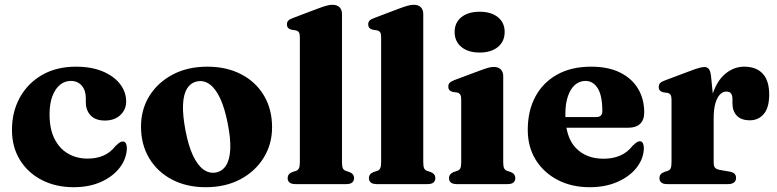

<svg xmlns="http://www.w3.org/2000/svg" viewBox="-20 -769 3246 802"><path d="M507 -344.5Q507 -311.5 482.8 -288.5Q458.5 -265.5 418 -265.5Q379 -265.5 358.8 -286.8Q338.5 -308 338.5 -342V-358.5Q338.5 -391.5 321.5 -411.2Q304.5 -431 275.5 -431Q251 -431 231 -415Q211 -399 199 -367.8Q187 -336.5 187 -291.5Q187 -230.5 207.5 -189.5Q228 -148.5 264 -127.5Q300 -106.5 345.5 -106.5Q383 -106.5 412 -119Q441 -131.5 462.5 -159Q474 -170 480.2 -174Q486.5 -178 493 -178Q502 -178 506 -169.8Q510 -161.5 510 -149.5Q508.5 -105.5 480 -68.5Q451.5 -31.5 402 -9.2Q352.5 13 287.5 13Q213.5 13 155.2 -16.8Q97 -46.5 63.5 -100.5Q30 -154.5 30 -226.5Q30 -302 63 -361.8Q96 -421.5 156 -456Q216 -490.5 297.5 -490.5Q362 -490.5 409 -470.8Q456 -451 481.5 -418Q507 -385 507 -344.5Z M846 -490.5Q927 -490.5 988 -458.5Q1049 -426.5 1082.8 -369.5Q1116.5 -312.5 1116.5 -237Q1116.5 -166.5 1081.2 -109.8Q1046 -53 983.8 -20Q921.5 13 839.5 13Q759 13 698 -19.2Q637 -51.5 603 -108.5Q569 -165.5 569 -240Q569 -312 604.2 -368.5Q639.5 -425 701.8 -457.8Q764 -490.5 846 -490.5ZM882 -48.5Q908.5 -53.5 924 -77.5Q939.5 -101.5 941.8 -145.5Q944 -189.5 931 -254.5Q918.5 -318 899.5 -358.5Q880.5 -399 856 -416.8Q831.5 -434.5 804 -429Q777.5 -424 762 -400Q746.5 -376 744.5 -332Q742.5 -288 755 -223Q767 -160 786.2 -119.2Q805.5 -78.5 829.8 -61Q854 -43.5 882 -48.5Z M1408.5 -711V-91.5Q1408.5 -74 1412 -66.2Q1415.5 -58.5 1424 -55.5L1439 -50.5Q1449.5 -46.5 1454.2 -40Q1459 -33.5 1459 -25Q1459 -13.5 1451.2 -6.8Q1443.5 0 1426.5 0H1214Q1197 0 1189.2 -6.8Q1181.5 -13.5 1181.5 -25Q1181.5 -33.5 1186.2 -40Q1191 -46.5 1201.5 -50.5L1217 -55.5Q1225 -58.5 1228.8 -66.2Q1232.5 -74 1232.5 -91.5V-614Q1232.5 -628 1228.5 -634Q1224.5 -640 1216 -642L1197 -645Q1187.5 -647.5 1183 -653Q1178.5 -658.5 1178.5 -667Q1178.5 -677 1184.2 -683Q1190 -689 1205.5 -694.5L1308.5 -733.5Q1331.5 -742 1344.8 -745.5Q1358 -749 1368.5 -749Q1388.5 -749 1398.5 -738.5Q1408.5 -728 1408.5 -711Z M1748 -711V-91.5Q1748 -74 1751.5 -66.2Q1755 -58.5 1763.5 -55.5L1778.5 -50.5Q1789 -46.5 1793.8 -40Q1798.5 -33.5 1798.5 -25Q1798.5 -13.5 1790.8 -6.8Q1783 0 1766 0H1553.5Q1536.5 0 1528.8 -6.8Q1521 -13.5 1521 -25Q1521 -33.5 1525.8 -40Q1530.5 -46.5 1541 -50.5L1556.5 -55.5Q1564.5 -58.5 1568.2 -66.2Q1572 -74 1572 -91.5V-614Q1572 -628 1568 -634Q1564 -640 1555.5 -642L1536.5 -645Q1527 -647.5 1522.5 -653Q1518 -658.5 1518 -667Q1518 -677 1523.8 -683Q1529.5 -689 1545 -694.5L1648 -733.5Q1671 -742 1684.2 -745.5Q1697.5 -749 1708 -749Q1728 -749 1738 -738.5Q1748 -728 1748 -711Z M2082 -451.5V-91.5Q2082 -74 2085.8 -66.2Q2089.5 -58.5 2098 -55.5L2113 -50.5Q2123.5 -46.5 2128 -40Q2132.5 -33.5 2132.5 -25Q2132.5 -13.5 2124.8 -6.8Q2117 0 2100.5 0H1887.5Q1871 0 1863.2 -6.8Q1855.5 -13.5 1855.5 -25Q1855.5 -33.5 1860.2 -39.8Q1865 -46 1875 -50.5L1890.5 -55.5Q1899 -58.5 1902.8 -66.2Q1906.5 -74 1906.5 -91.5V-354Q1906.5 -368 1902.2 -374.2Q1898 -380.5 1889.5 -382.5L1871 -385Q1861 -388 1856.8 -393.2Q1852.5 -398.5 1852.5 -407Q1852.5 -417 1858.2 -423Q1864 -429 1879.5 -435L1982.5 -473.5Q2005.5 -482 2018.8 -485.8Q2032 -489.5 2042 -489.5Q2062 -489.5 2072 -478.8Q2082 -468 2082 -451.5ZM1983.5 -549.5Q1935.5 -549.5 1907.2 -572.8Q1879 -596 1879 -635.5Q1879 -674.5 1907.2 -697.2Q1935.5 -720 1983.5 -720Q2031.5 -720 2059.8 -697.2Q2088 -674.5 2088 -635.5Q2088 -596 2059.8 -572.8Q2031.5 -549.5 1983.5 -549.5Z M2671 -299Q2671 -268.5 2654 -252Q2637 -235.5 2605.5 -235.5H2301V-280H2470Q2496 -280 2496 -304.5Q2496 -369.5 2476.8 -400.2Q2457.5 -431 2425.5 -431Q2401 -431 2382.2 -415Q2363.5 -399 2352.5 -367.8Q2341.5 -336.5 2341.5 -291Q2341.5 -197 2384.8 -151.5Q2428 -106 2501 -106Q2540 -106 2570.2 -119Q2600.5 -132 2622.5 -160Q2634 -171 2640.2 -175Q2646.5 -179 2652.5 -179Q2661.5 -179 2665.5 -170.5Q2669.5 -162 2669.5 -150Q2668.5 -106.5 2639.5 -69.2Q2610.5 -32 2559.8 -9.5Q2509 13 2443 13Q2368.5 13 2310.2 -17Q2252 -47 2218.2 -100.8Q2184.5 -154.5 2184.5 -227Q2184.5 -305.5 2216 -364.8Q2247.5 -424 2306.8 -457.2Q2366 -490.5 2449 -490.5Q2521 -490.5 2570.5 -465.8Q2620 -441 2645.5 -398Q2671 -355 2671 -299Z M2942.5 -269Q2942.5 -343.5 2962.8 -392.8Q2983 -442 3016.5 -466.2Q3050 -490.5 3088.5 -490.5Q3139 -490.5 3166 -461.2Q3193 -432 3193 -374.5Q3193 -319.5 3170.5 -293Q3148 -266.5 3112.5 -266.5Q3076.5 -266.5 3058 -285.5Q3039.5 -304.5 3039.5 -338V-357.5Q3039 -372 3033 -379.2Q3027 -386.5 3013.5 -386.5Q2999.5 -386.5 2987.8 -374.8Q2976 -363 2968.5 -338.5Q2961 -314 2961 -274ZM2950 -451.5 2961 -341.5V-91.5Q2961 -76 2966.2 -69Q2971.5 -62 2988 -59L3028.5 -52Q3042 -49.5 3048.2 -43.2Q3054.5 -37 3054.5 -25.5Q3054.5 -13.5 3046 -6.8Q3037.5 0 3021.5 0H2766.5Q2750 0 2742.2 -6.8Q2734.5 -13.5 2734.5 -25Q2734.5 -33.5 2739.2 -40Q2744 -46.5 2754.5 -50.5L2769.5 -55.5Q2778 -58.5 2781.5 -66.2Q2785 -74 2785 -91.5V-352.5Q2785 -366.5 2781 -372.8Q2777 -379 2768.5 -381L2750 -383.5Q2740 -386.5 2735.8 -391.8Q2731.5 -397 2731.5 -405.5Q2731.5 -415.5 2737.2 -421.8Q2743 -428 2758.5 -433.5L2858.5 -471Q2888.5 -482.5 2901.8 -485.8Q2915 -489 2922.5 -489Q2934.5 -489 2941 -480.5Q2947.5 -472 2950 -451.5Z"/></svg>

Font: Fraunces
Style: Bold
Weight: 700
Version: Version 1.000;[b76b70a41]